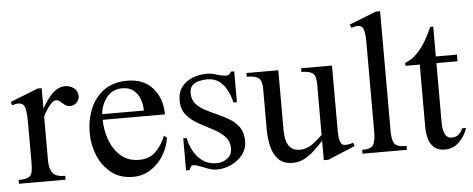

<svg xmlns="http://www.w3.org/2000/svg" viewBox="-46 -735 2112 858"><g transform="rotate(-5 1010.0 -306.5)"><path d="M308.1 -367.2Q308.1 -351.1 296.1 -338.6Q284.2 -326.2 267.6 -326.2Q252.9 -326.2 242.7 -334Q232.4 -341.8 223.9 -349.6Q215.3 -357.4 205.1 -357.4Q192.4 -357.4 176.5 -337.6Q160.6 -317.9 146.5 -289.6V-93.8Q146.5 -55.2 161.1 -36.1Q175.8 -17.1 217.3 -17.1V0H8.3V-17.1Q38.6 -17.1 52 -23.9Q65.4 -30.8 68.8 -46.9Q72.3 -63 72.3 -91.3V-266.1Q72.3 -308.1 66.9 -332.8Q61.5 -357.4 35.6 -357.4Q23.4 -357.4 8.3 -351.6L3.4 -367.2L128.4 -416.5H146.5V-325.2Q156.7 -343.8 171.9 -365Q187 -386.2 207 -401.4Q227.1 -416.5 251 -416.5Q272.5 -416.5 290.3 -403.6Q308.1 -390.6 308.1 -367.2Z M671.9 -157.2 685.1 -147.5Q679.2 -106 656.7 -69.1Q634.3 -32.2 599.1 -9.3Q564 13.7 519.5 13.7Q461.4 13.7 422.1 -17.3Q382.8 -48.3 362.8 -96.9Q342.8 -145.5 342.8 -198.2Q342.8 -256.3 363.3 -306.2Q383.8 -356 425.3 -386.2Q466.8 -416.5 530.3 -416.5Q603.5 -416.5 644.3 -369.9Q685.1 -323.2 685.1 -252H405.8Q405.8 -208.5 421.4 -163.8Q437 -119.1 469.7 -89.4Q502.4 -59.6 553.2 -59.6Q599.6 -59.6 627.7 -87.6Q655.8 -115.7 671.9 -157.2ZM405.8 -277.3H592.8Q592.8 -304.2 583.7 -328.9Q574.7 -353.5 555.4 -369.1Q536.1 -384.8 505.4 -384.8Q460 -384.8 434.6 -351.6Q409.2 -318.4 405.8 -277.3Z M1031.7 -102.1Q1031.7 -67.4 1011.2 -41.3Q990.7 -15.1 959.5 -0.7Q928.2 13.7 896 13.7Q877 13.7 857.4 6.6Q837.9 -0.5 820.1 -7.6Q802.2 -14.6 788.1 -14.6Q783.2 -14.6 779.1 -6.3Q774.9 2 772.5 5.9H757.3V-138.2H772.5Q778.8 -106.4 794.4 -78.1Q810.1 -49.8 835.4 -32.2Q860.8 -14.6 896 -14.6Q923.3 -14.6 944.6 -30Q965.8 -45.4 965.8 -74.2Q965.8 -107.9 944.6 -129.4Q923.3 -150.9 892.1 -166.7Q860.8 -182.6 829.6 -200Q798.3 -217.3 777.1 -242.7Q755.9 -268.1 755.9 -308.1Q755.9 -345.7 774.7 -369.6Q793.5 -393.6 823.5 -405Q853.5 -416.5 886.7 -416.5Q909.7 -416.5 931.6 -408.7Q953.6 -400.9 975.6 -400.9Q987.8 -400.9 994.6 -416.5H1010.3V-278.3H994.6Q988.3 -307.1 975.1 -333Q961.9 -358.9 940.2 -375.2Q918.5 -391.6 885.3 -391.6Q868.2 -391.6 850.1 -387.2Q832 -382.8 819.8 -371.1Q807.6 -359.4 807.6 -336.9Q807.6 -307.6 823.7 -288.8Q839.8 -270 865.5 -256.6Q891.1 -243.2 919.7 -230.7Q948.2 -218.3 973.9 -202.4Q999.5 -186.5 1015.6 -162.8Q1031.7 -139.2 1031.7 -102.1Z M1517.6 -37.1 1395 13.7H1374.5V-73.2Q1356.9 -54.2 1335.7 -33.9Q1314.5 -13.7 1289.8 0Q1265.1 13.7 1236.8 13.7Q1192.9 13.7 1170.4 -11Q1147.9 -35.6 1140.1 -72.3Q1132.3 -108.9 1132.3 -144V-325.2Q1132.3 -364.7 1116.9 -376.2Q1101.6 -387.7 1064 -387.7V-404.3H1207V-134.3Q1207 -111.3 1212.2 -90.1Q1217.3 -68.8 1231.9 -55.4Q1246.6 -42 1273.9 -42Q1302.7 -42 1329.1 -61Q1355.5 -80.1 1374.5 -99.6V-328.6Q1374.5 -365.7 1358.9 -376.7Q1343.3 -387.7 1309.1 -387.7V-404.3H1447.8V-106.4Q1447.8 -97.7 1449.2 -83.3Q1450.7 -68.8 1456.3 -57.4Q1461.9 -45.9 1475.1 -45.9Q1494.6 -45.9 1511.7 -52.7Z M1748.5 0H1549.3V-17.1Q1591.3 -17.1 1600.6 -36.4Q1609.9 -55.7 1609.9 -91.3V-497.6Q1609.9 -526.9 1604.7 -548.6Q1599.6 -570.3 1577.1 -570.3Q1570.3 -570.3 1563.7 -568.6Q1557.1 -566.9 1549.3 -564.5L1542.5 -579.6L1663.6 -627.4H1683.1V-91.3Q1683.1 -50.8 1693.8 -33.9Q1704.6 -17.1 1748.5 -17.1Z M2002.9 -74.2H2020Q2010.7 -41 1983.4 -13.7Q1956.1 13.7 1919.4 13.7Q1887.7 13.7 1870.1 -1.7Q1852.5 -17.1 1845.7 -41.7Q1838.9 -66.4 1838.9 -93.8V-374.5H1774.9V-387.7Q1805.7 -399.4 1829.3 -424.1Q1853 -448.7 1870.6 -479.2Q1888.2 -509.8 1899.9 -538.1H1913.6V-404.3H2008.3V-374.5H1913.6V-104.5Q1913.6 -91.3 1916.5 -75.7Q1919.4 -60.1 1927.7 -48.6Q1936 -37.1 1952.6 -37.1Q1972.7 -37.1 1984.4 -47.4Q1996.1 -57.6 2002.9 -74.2Z"/></g></svg>

Font: Rohingya Solluk
Style: Regular
Weight: 400
Designer: SIL International
Foundry: SIL International
Version: Version 1.001